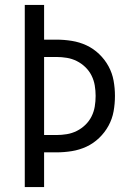

<svg xmlns="http://www.w3.org/2000/svg" viewBox="-20 -755 540 775"><path d="M80 0V-735H158V-595H208Q239 -595 270 -590Q301 -585 329 -572Q357 -559 380 -537Q403 -515 418 -487.5Q433 -460 438.5 -429.5Q444 -399 444 -368Q444 -336 438.5 -305.5Q433 -275 418 -247.5Q403 -220 380 -198Q357 -176 329 -163Q301 -150 270 -145Q239 -140 208 -140H158V0ZM208 -210Q229 -210 250 -213.5Q271 -217 290 -226.5Q309 -236 324.5 -251Q340 -266 349.5 -285Q359 -304 362.5 -325Q366 -346 366 -368Q366 -389 362.5 -410Q359 -431 349.5 -450Q340 -469 324.5 -484Q309 -499 290 -508.5Q271 -518 250 -521.5Q229 -525 208 -525H158V-210Z"/></svg>

Font: Iosevka Julsh Curly
Style: Regular
Weight: 400
Designer: Belleve Invis
Foundry: Belleve Invis
Version: Version 15.0.2; ttfautohint (v1.8.4)